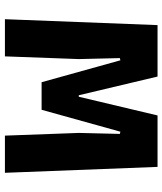

<svg xmlns="http://www.w3.org/2000/svg" viewBox="40 -700 660 780"><g transform="rotate(90 370.0 -310.0)"><path d="M82 -620H291L367 -300H373L449 -620H658L682 0H531L520 -300L524 -467L515 -469L426 -149H314L225 -469L216 -467L220 -300L209 0H58Z"/></g></svg>

Font: Athiti
Style: Bold
Weight: 700
Designer: CadsonDemak Team
Foundry: CadsonDemak
Version: Version 1.033